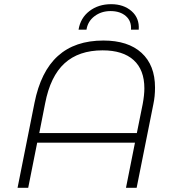

<svg xmlns="http://www.w3.org/2000/svg" viewBox="-20 -899 842 919"><path d="M722 -480Q722 -437 714 -400L634 0H583L626 -216H158L115 0H64L145 -406Q175 -557 257 -631Q339 -705 475 -705Q593 -705 657.5 -646Q722 -587 722 -480ZM671 -476Q671 -565 619.5 -611.5Q568 -658 471 -658Q357 -658 289 -596Q221 -534 196 -404L168 -262H635L663 -401Q671 -444 671 -476ZM512 -879Q572 -879 610 -845.5Q648 -812 644 -757H607Q610 -798 582.5 -822Q555 -846 509 -846Q465 -846 432.5 -821.5Q400 -797 394 -757H356Q365 -813 408 -846Q451 -879 512 -879Z"/></svg>

Font: Montserrat Alternates Light
Style: Italic
Weight: 300
Italic angle: -11.3°
Designer: Julieta Ulanovsky
Foundry: Julieta Ulanovsky
Version: Version 7.200